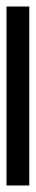

<svg xmlns="http://www.w3.org/2000/svg" viewBox="215 -179 110 590"><g transform="rotate(90 270.0 116.0)"><path d="M-5 151H545V81H-5Z"/></g></svg>

Font: Nyght Serif Dark
Style: Regular
Weight: 800
Designer: Maksym Kobuzan
Version: Version 0.410;Glyphs 3.1.2 (3151)